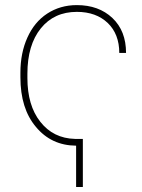

<svg xmlns="http://www.w3.org/2000/svg" viewBox="-20 -558 552 749"><path d="M303.2 -16.1C303.2 -16.1 272.9 -16.1 272.9 -16.1C272.9 -16.1 272.9 -16.1 272.9 -16.1C215.8 -17.6 170.9 -40 137.2 -83C103.5 -125.5 86.9 -182.6 86.9 -253.9C86.9 -253.9 86.9 -270.5 86.9 -270.5C86.9 -270.5 86.9 -270.5 86.9 -270.5C86.9 -345.2 104.5 -404.3 139.2 -447.3C173.8 -490.2 220.7 -511.7 279.8 -511.7C279.8 -511.7 279.8 -511.7 279.8 -511.7C330.1 -511.7 370.1 -497.1 400.4 -468.3C430.2 -439.5 445.3 -400.4 445.3 -351.6C445.3 -351.6 471.7 -351.6 471.7 -351.6C471.7 -351.6 471.7 -351.6 471.7 -351.6C471.7 -408.7 454.1 -454.1 418.5 -487.8C382.8 -521.5 336.4 -538.1 279.8 -538.1C279.8 -538.1 279.8 -538.1 279.8 -538.1C236.3 -538.1 197.8 -526.9 164.1 -504.9C130.4 -482.9 105 -451.7 86.9 -411.6C68.8 -371.6 59.6 -325.7 59.6 -274.4C59.6 -274.4 59.6 -256.8 59.6 -256.8C59.6 -256.8 59.6 -256.8 59.6 -256.8C59.6 -175.3 79.6 -110.8 120.1 -63C160.2 -14.6 212.4 9.8 276.9 10.3C276.9 10.3 276.9 171.4 276.9 171.4C276.9 171.4 303.2 171.4 303.2 171.4C303.2 171.4 303.2 -16.1 303.2 -16.1Z"/></svg>

Font: WOX
Style: Regular
Weight: 500
Designer: Google
Foundry: ""
Version: ""